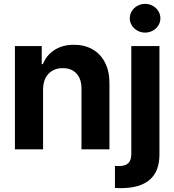

<svg xmlns="http://www.w3.org/2000/svg" viewBox="-20 -767 894 986"><path d="M201.2 0H56.6V-530.3H194.3V-437.5H200.2Q218.8 -484.4 260.3 -510.7Q301.8 -537.1 359.4 -537.1Q414.6 -537.1 456.1 -513.2Q497.6 -489.3 520 -444.1Q542.5 -398.9 542 -337.9V0H398.4V-312.5Q398.4 -361.3 373 -389.2Q347.7 -417 302.7 -417Q256.3 -417 228.8 -387.7Q201.2 -358.4 201.2 -306.6ZM798.8 -530.3V26.4Q798.8 199.2 599.6 199.2L570.3 198.2V85L589.8 85.9Q624 85.9 639.2 70.6Q654.3 55.2 654.3 24.4V-530.3ZM646.5 -672.9Q646.5 -692.9 657 -710Q667.5 -727.1 685.8 -737.1Q704.1 -747.1 725.6 -747.1Q746.6 -747.1 764.6 -737.1Q782.7 -727.1 793.2 -710Q803.7 -692.9 803.7 -672.9Q803.7 -653.3 793.2 -636.5Q782.7 -619.6 764.6 -609.6Q746.6 -599.6 725.6 -599.6Q704.1 -599.6 685.8 -609.6Q667.5 -619.6 657 -636.5Q646.5 -653.3 646.5 -672.9Z"/></svg>

Font: Pretendard
Style: Bold
Weight: 700
Designer: Base glyphs from Inter by Rasmus Andersson; Hangeul glyphs from Noto Sans CJK(Source Han Sans) by Jang Soo-young and Kan
Foundry: Kil Hyung-jin
Version: Version 1.309